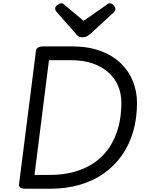

<svg xmlns="http://www.w3.org/2000/svg" viewBox="-20 -1160 909 1180"><path d="M137 0Q93 0 97 -28L201 -848Q203 -862 214.5 -868.5Q226 -875 248 -875H418Q523 -875 599 -846.5Q675 -818 724.5 -769Q774 -720 798 -658Q822 -596 822 -528Q822 -433 798.5 -352Q775 -271 730 -206.5Q685 -142 620 -95.5Q555 -49 471 -24.5Q387 0 287 0ZM192 -85H287Q367 -85 435 -103.5Q503 -122 557 -158.5Q611 -195 648.5 -249Q686 -303 706 -373Q726 -443 726 -528Q726 -585 705.5 -633Q685 -681 645 -716Q605 -751 548 -770.5Q491 -790 418 -790H281ZM655 -1140Q666 -1140 677.5 -1128Q689 -1116 689 -1105Q689 -1100 687.5 -1095.5Q686 -1091 681 -1086L536 -952Q526 -944 515.5 -937.5Q505 -931 487 -931Q470 -931 460.5 -938Q451 -945 445 -954L326 -1089Q321 -1096 320 -1100.5Q319 -1105 319 -1108Q319 -1119 333 -1129.5Q347 -1140 356 -1140Q365 -1140 370 -1135.5Q375 -1131 381 -1126L494 -1032L629 -1126Q636 -1131 641.5 -1135.5Q647 -1140 655 -1140Z"/></svg>

Font: Playwrite GB S
Style: Italic
Weight: 400
Italic angle: -7°
Designer: Veronika Burian, José Scaglione
Foundry: TypeTogether
Version: Version 1.000